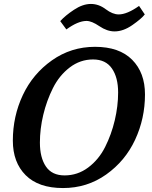

<svg xmlns="http://www.w3.org/2000/svg" viewBox="-20 -945 771 972"><path d="M45 -233Q45 -356 95.5 -463.5Q146 -571 243 -639.5Q340 -708 461 -708Q584 -708 649 -642.5Q714 -577 714 -467Q714 -345 664 -237.5Q614 -130 517.5 -61.5Q421 7 299 7Q175 7 110 -58Q45 -123 45 -233ZM182 -223Q182 -147 212.5 -102Q243 -57 307 -57Q373 -57 426.5 -97Q480 -137 512 -200.5Q544 -264 561 -336Q578 -408 578 -477Q578 -553 546.5 -598.5Q515 -644 451 -644Q386 -644 333 -603.5Q280 -563 248 -499Q216 -435 199 -363.5Q182 -292 182 -223ZM285 -838Q310 -866 354.5 -895.5Q399 -925 440 -925Q480 -925 515 -898.5Q550 -872 581 -872Q623 -872 684 -915L713 -872Q696 -850 650 -818Q604 -786 560 -786Q522 -786 483 -812.5Q444 -839 418 -839Q375 -839 316 -796Z"/></svg>

Font: Volkhov
Style: Bold Italic
Weight: 700
Designer: Cyreal (www.cyreal.org)
Foundry: Cyreal (www.cyreal.org)
Version: Version 1.001